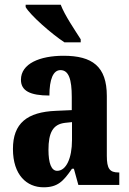

<svg xmlns="http://www.w3.org/2000/svg" viewBox="-20 -786 550 816"><path d="M254 -606H323V-619C299 -657 255 -721 238 -766H89V-756C109 -721 199 -642 254 -606ZM165 10C225 10 249 -15 286 -69H294L313 0H487V-53H484C446 -53 434 -69 434 -124V-378C434 -504 372 -549 250 -549C150 -549 69 -516 69 -447C69 -400 108 -380 190 -380C190 -449 206 -488 237 -488C272 -488 285 -449 285 -374V-318L218 -315C95 -310 35 -262 35 -153C35 -42 94 10 165 10ZM223 -60C198 -60 186 -93 186 -149C186 -221 204 -258 257 -264L286 -267V-191C286 -113 261 -60 223 -60Z"/></svg>

Font: Noto Serif Lao ExtraCondensed ExtraBold
Style: Regular
Weight: 800
Width: 2
Designer: Monotype Design Team
Foundry: Monotype Imaging Inc.
Version: Version 2.003